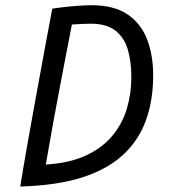

<svg xmlns="http://www.w3.org/2000/svg" viewBox="-20 -682 639 717"><path d="M55.5 14.5Q59.5 -11 67.5 -57.8Q75.5 -104.5 86 -163.8Q96.5 -223 108.2 -287.2Q120 -351.5 131.2 -413Q142.5 -474.5 152 -525.8Q161.5 -577 167.8 -610Q174 -643 175 -649.5Q188.5 -652 214.2 -655Q240 -658 269.5 -660.2Q299 -662.5 322 -662.5Q406.5 -662.5 457 -627.8Q507.5 -593 529.8 -533.8Q552 -474.5 552 -401Q552 -306 524 -230.2Q496 -154.5 436.5 -101Q377 -47.5 282.8 -18.2Q188.5 11 55.5 14.5ZM151 -67.5Q240.5 -73 301.8 -101.8Q363 -130.5 400.2 -175.8Q437.5 -221 454 -277.2Q470.5 -333.5 470.5 -394.5Q470.5 -453 457 -497.8Q443.5 -542.5 410.5 -568Q377.5 -593.5 318.5 -593.5Q305.5 -593.5 284 -592.5Q262.5 -591.5 248.5 -590.5Q232 -506 214.8 -416.2Q197.5 -326.5 181.2 -237.8Q165 -149 151 -67.5Z"/></svg>

Font: Grandstander Thin Light
Style: Italic
Weight: 300
Italic angle: -15°
Version: Version 1.200